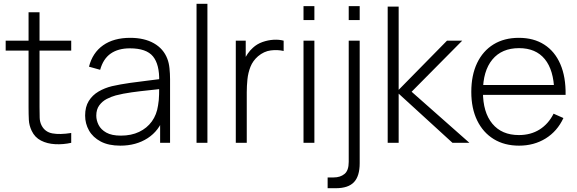

<svg xmlns="http://www.w3.org/2000/svg" viewBox="-20 -755 3050 1015"><path d="M356.5 0Q313.5 9.5 271.5 7.2Q229.5 5 196.8 -11.8Q164 -28.5 147.5 -63.5Q134 -92 132.5 -121Q131 -150 131 -187.5V-690H189V-188.5Q189 -154.5 189.8 -132.2Q190.5 -110 200 -91.5Q218 -57 257 -49.8Q296 -42.5 356.5 -52ZM10 -487.5V-540H356.5V-487.5Z M616 15Q553.5 15 512.2 -7Q471 -29 450.5 -65.2Q430 -101.5 430 -144Q430 -190 449.2 -221Q468.5 -252 500.8 -271Q533 -290 572 -299.5Q616.5 -309.5 668 -316.8Q719.5 -324 766.2 -329.5Q813 -335 842.5 -339L821.5 -326.5Q823.5 -414 788.8 -456.8Q754 -499.5 666.5 -499.5Q605 -499.5 565.2 -471.8Q525.5 -444 509.5 -386L450.5 -402.5Q469 -476 525 -515.5Q581 -555 668.5 -555Q743 -555 793.8 -526Q844.5 -497 864.5 -444.5Q873 -423 876 -394.2Q879 -365.5 879 -336.5V0H826.5V-142L846 -137Q821.5 -64 760.5 -24.5Q699.5 15 616 15ZM619 -38Q674 -38 715.5 -57.8Q757 -77.5 782.8 -113.2Q808.5 -149 815.5 -197.5Q820.5 -224.5 821 -256Q821.5 -287.5 821.5 -302.5L846.5 -286.5Q814 -282.5 768.8 -278Q723.5 -273.5 676.5 -267Q629.5 -260.5 591.5 -250.5Q568 -244 544.2 -231.8Q520.5 -219.5 504.8 -198Q489 -176.5 489 -143.5Q489 -119 501.2 -94.5Q513.5 -70 542 -54Q570.5 -38 619 -38Z M1019 0V-735H1076.5V0Z M1226.5 0V-540H1279V-410.5L1266 -427.5Q1275 -450.5 1288.8 -470.2Q1302.5 -490 1317 -502.5Q1338.5 -522.5 1367.5 -532.8Q1396.5 -543 1426 -544.8Q1455.5 -546.5 1479.5 -540V-485.5Q1447.5 -493 1411.5 -488.5Q1375.5 -484 1344 -457.5Q1316.5 -433.5 1304 -401.8Q1291.5 -370 1288 -335.2Q1284.5 -300.5 1284.5 -267.5V0Z M1584.5 -649V-722.5H1642V-649ZM1584.5 0V-540H1642V0Z M1712 240V183H1744.5Q1778.5 183 1801 164.8Q1823.5 146.5 1823.5 101V-540H1881.5V108Q1881.5 176 1851.2 208Q1821 240 1755 240ZM1823.5 -649V-722.5H1881.5V-649Z M2029.5 0V-720H2087.5V-280L2343 -540H2423.5L2156 -270L2461.5 0H2372L2087.5 -260V0Z M2724 15Q2646.5 15 2590 -19.8Q2533.5 -54.5 2502.5 -118.2Q2471.5 -182 2471.5 -269Q2471.5 -357.5 2502.2 -421.8Q2533 -486 2589.2 -520.5Q2645.5 -555 2723 -555Q2801.5 -555 2857.2 -519.2Q2913 -483.5 2942.2 -416Q2971.5 -348.5 2970 -253.5H2910V-273.5Q2907.5 -384.5 2860 -442.5Q2812.5 -500.5 2724 -500.5Q2632.5 -500.5 2582.8 -440.2Q2533 -380 2533 -270Q2533 -161 2582.8 -101Q2632.5 -41 2723 -41Q2785.5 -41 2832.2 -70.2Q2879 -99.5 2906.5 -154L2958.5 -131Q2926 -61 2864.5 -23Q2803 15 2724 15ZM2511 -253.5V-305.5H2937.5V-253.5Z"/></svg>

Font: Manrope ExtraLight Light
Style: Regular
Weight: 300
Version: Version 4.504